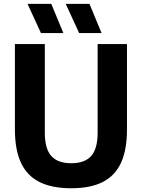

<svg xmlns="http://www.w3.org/2000/svg" viewBox="-20 -969 737 998"><path d="M57.5 -296.5V-740H213V-279.5Q213 -195.5 246.8 -158Q280.5 -120.5 350.5 -120.5Q420 -120.5 453.8 -158Q487.5 -195.5 487.5 -279.5V-740H640V-296.5Q640 -190 608.8 -122.5Q577.5 -55 513.8 -22.8Q450 9.5 350.5 9.5Q250 9.5 185.5 -22.8Q121 -55 89.2 -122.5Q57.5 -190 57.5 -296.5ZM193 -797 123 -949H246.5L309.5 -797ZM391.5 -797 321.5 -949H445L508 -797Z"/></svg>

Font: Encode Sans Semi Condensed
Style: Bold
Weight: 700
Width: 4
Designer: Multiple Designers
Foundry: Impallari Type
Version: Version 2.000